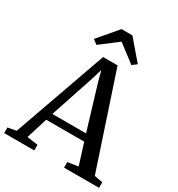

<svg xmlns="http://www.w3.org/2000/svg" viewBox="-233 -1107 1154 1247"><g transform="rotate(30 344.0 -483.0)"><path d="M51 -53.5 297.5 -749H406L637 -53L699.5 -42V0H437V-42L515.5 -53.5L466 -211.5H181L132 -53.5L213.5 -42V0H-12V-42ZM449.5 -264 350.5 -592 329.5 -670 305.5 -590.5 197 -264ZM220.5 -795.5 187 -821 310.5 -966H392L516 -821L482.5 -795.5L351.5 -895.5Z"/></g></svg>

Font: Merriweather 48pt
Style: Regular
Weight: 400
Version: Version 2.100